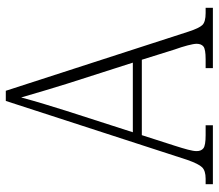

<svg xmlns="http://www.w3.org/2000/svg" viewBox="-66 -688 754 662"><g transform="rotate(-90 311.0 -357.0)"><path d="M7 0V-25H26Q53 -25 65 -37Q77 -49 91 -89L294 -714H329L533 -84Q545 -47 556 -36Q567 -25 597 -25H615V0H407V-25H438Q472 -25 481.5 -32.5Q491 -40 491 -56Q491 -66 485.5 -87Q480 -108 471 -133L436 -245H176L140 -133Q131 -105 126 -86Q121 -67 121 -56Q121 -40 131 -32.5Q141 -25 176 -25H210V0ZM260 -506 186 -276H426L353 -504Q341 -542 329.5 -581Q318 -620 306 -661Q295 -620 283 -580.5Q271 -541 260 -506Z"/></g></svg>

Font: Noto Serif SemiCondensed ExtraLight
Style: Regular
Weight: 200
Width: 4
Designer: Monotype Design Team
Foundry: Monotype Imaging Inc.
Version: Version 2.014